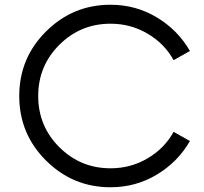

<svg xmlns="http://www.w3.org/2000/svg" viewBox="-20 -780 862 810"><path d="M446.2 10Q287.5 10 174.4 -102.5Q61.2 -215 61.2 -375Q61.2 -535 174.4 -647.5Q287.5 -760 446.2 -760Q552.5 -760 641.2 -706.9Q730 -653.8 781.2 -565L712.5 -526.2Q673.8 -596.2 602.5 -638.1Q531.2 -680 446.2 -680Q320 -680 230.6 -591.2Q141.2 -502.5 141.2 -375Q141.2 -247.5 230.6 -158.8Q320 -70 446.2 -70Q531.2 -70 602.5 -111.9Q673.8 -153.8 712.5 -223.8L781.2 -185Q730 -96.2 641.2 -43.1Q552.5 10 446.2 10Z"/></svg>

Font: Now Alt
Style: Regular
Weight: 400
Designer: Alfredo Marco Pradil
Foundry: Alfredo Marco Pradil
Version: Version 1.002;PS 001.002;hotconv 1.0.88;makeotf.lib2.5.64775